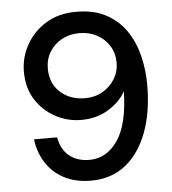

<svg xmlns="http://www.w3.org/2000/svg" viewBox="-52 -760 736 820"><g transform="rotate(-5 316.0 -350.0)"><path d="M306 12Q237 12 188 -15Q139 -42 111.5 -87Q84 -132 78 -185H177Q186 -133 220 -105Q254 -77 307 -77Q380 -77 427.5 -145.5Q475 -214 478 -356Q454 -312 403.5 -281Q353 -250 287 -250Q228 -250 176 -278Q124 -306 92 -356.5Q60 -407 60 -476Q60 -537 90 -591Q120 -645 174.5 -678.5Q229 -712 304 -712Q381 -712 434 -683Q487 -654 519 -606Q551 -558 565.5 -498Q580 -438 580 -375Q580 -259 547.5 -172Q515 -85 454 -36.5Q393 12 306 12ZM311 -341Q353 -341 386 -360Q419 -379 438.5 -410.5Q458 -442 458 -480Q458 -521 438.5 -552.5Q419 -584 385.5 -602Q352 -620 310 -620Q268 -620 235 -602Q202 -584 182.5 -552.5Q163 -521 163 -481Q163 -417 205 -379Q247 -341 311 -341Z"/></g></svg>

Font: Ultramarine Medium
Style: Regular
Weight: 500
Designer: Colophon Foundry, Jonny Pinhorn
Foundry: Colophon Foundry
Version: Version 1.200; ttfautohint (v1.8.3)